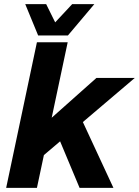

<svg xmlns="http://www.w3.org/2000/svg" viewBox="-20 -916 677 936"><path d="M10 0 160 -710H310L232 -342L450 -536H637L384 -321L533 0H368L273 -227L194 -160L160 0ZM166 -743 103 -896H205L249 -807L332 -896H440L311 -743Z"/></svg>

Font: Geist
Style: Bold Italic
Weight: 700
Italic angle: -12°
Designer: Basement.studio, Andrés Briganti, Mateo Zaragoza
Foundry: Basement.studio, Vercel, Andrés Briganti, Guido Ferreyra, Mateo Zaragoza
Version: Version 1.500; ttfautohint (v1.8.4.7-5d5b)